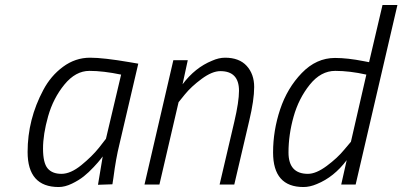

<svg xmlns="http://www.w3.org/2000/svg" viewBox="-20 -742 1618 772"><path d="M216 10Q91 10 91 -131Q91 -262 154 -380Q184 -437 233.5 -473.5Q283 -510 342 -510Q396 -510 501 -492L536 -486L460 -161Q446 -105 436 -27L432 -1L374 1Q389 -92 393 -113Q389 -108 382.5 -99.5Q376 -91 356.5 -70Q337 -49 317 -33Q297 -17 269 -3.5Q241 10 216 10ZM467 -442Q395 -457 339.5 -457Q284 -457 239 -402Q194 -347 173.5 -274.5Q153 -202 153 -144.5Q153 -87 171.5 -65Q190 -43 227 -43Q264 -43 307 -78Q350 -113 378 -148L406 -184Z M885 -510Q942 -510 972 -477Q1002 -444 1002 -392Q1002 -340 982 -256L922 0H863L922 -252Q941 -333 941 -377Q941 -456 866 -456Q833 -456 791 -425Q749 -394 723 -362L698 -331L621 0H561L677 -500H735L714 -403Q764 -470 833 -498Q860 -510 885 -510Z M1200 10Q1078 10 1078 -129Q1078 -217 1106.5 -302.5Q1135 -388 1193.5 -448.5Q1252 -509 1327 -509Q1377 -509 1443 -496L1464 -492L1518 -722H1578L1410 0H1352L1374 -98Q1323 -30 1254 -2Q1226 10 1200 10ZM1453 -442Q1386 -457 1328 -457Q1270 -457 1225.5 -401.5Q1181 -346 1160.5 -273Q1140 -200 1140 -129Q1140 -43 1218 -43Q1251 -43 1294 -75Q1337 -107 1364 -140L1391 -172Z"/></svg>

Font: Titillium Web Light
Style: Italic
Weight: 300
Italic angle: -13°
Version: Version 1.002;PS 57.000;hotconv 1.0.70;makeotf.lib2.5.55311